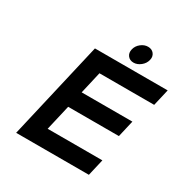

<svg xmlns="http://www.w3.org/2000/svg" viewBox="-201 -1079 1207 1246"><g transform="rotate(30 402.0 -456.0)"><path d="M90 0 259 -730H804L775 -605H365L327 -440H707L678 -315H298L254 -125H664L635 0ZM553 -912Q582 -912 597.5 -892Q613 -872 606 -844Q599 -815 574 -795Q549 -775 521 -775Q493 -775 477.5 -795Q462 -815 469 -844Q476 -873 500.5 -892.5Q525 -912 553 -912Z"/></g></svg>

Font: Miedinger
Style: Bold-Italic
Weight: 700
Italic angle: -13°
Version: Version 001.000